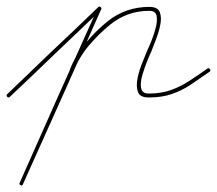

<svg xmlns="http://www.w3.org/2000/svg" viewBox="-26 -291 661 585"><path d="M-4 4Q-8 0 -4 -4Q28 -35 60.5 -66Q93 -97 125 -128Q162 -163 199 -198Q236 -233 273 -269Q277 -273 281 -269Q285 -264 281 -260Q244 -225 207 -189.5Q170 -154 133 -119Q101 -88 68.5 -57Q36 -26 4 4Q0 8 -4 4ZM279 -270Q285 -268 282 -262Q223 -129 163.5 4Q104 137 44 270Q44 270 44 270Q44 270 44 270Q42 276 37 273Q31 271 34 266Q93 132 152.5 -1Q212 -134 272 -267Q274 -272 279 -270ZM199 -75Q196 -69 191 -71Q185 -74 187 -79Q204 -123 235.5 -160.5Q267 -198 303 -227Q358 -270 429 -270Q455 -270 461 -253.5Q467 -237 462 -213.5Q457 -190 448 -167.5Q439 -145 435 -134Q431 -126 422.5 -105Q414 -84 407.5 -61.5Q401 -39 404 -22.5Q407 -6 427 -6Q465 -6 494.5 -16.5Q524 -27 550 -44Q576 -61 606 -82Q606 -82 606 -82Q606 -82 606 -82Q610 -85 614 -80Q617 -76 612 -72Q582 -51 555 -33Q528 -15 497.5 -4.5Q467 6 427 6Q400 6 394 -11.5Q388 -29 393.5 -54.5Q399 -80 409 -103.5Q419 -127 423 -138Q427 -146 435 -165.5Q443 -185 448.5 -206.5Q454 -228 451 -243Q448 -258 429 -258Q362 -258 311 -217Q276 -189 245.5 -153Q215 -117 199 -75Q199 -75 199 -75Q199 -75 199 -75Z"/></svg>

Font: FRB American Cursive Thin
Style: Italic
Weight: 100
Italic angle: -25°
Version: Version 2.0;Modular Font Editor K font №1